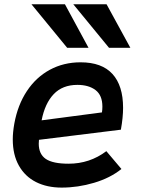

<svg xmlns="http://www.w3.org/2000/svg" viewBox="-20 -842 640 872"><path d="M123 -822.5H275L382 -625H285ZM313 -822.5H464L572 -625H475ZM38 -209Q38 -241 45 -280.5Q60.5 -365.5 102 -428.2Q143.5 -491 206.2 -525Q269 -559 346 -559Q442.5 -559 490.8 -506Q539 -453 539 -352.5Q539 -308.5 529 -253L157 -207Q156 -195 156 -189.5Q156 -142 188 -120.2Q220 -98.5 291.5 -98.5Q387.5 -98.5 463 -155.5L531.5 -74.5Q480.5 -33.5 407.2 -11.8Q334 10 260 10Q193.5 10 143.5 -15.2Q93.5 -40.5 65.8 -89.8Q38 -139 38 -209ZM445 -358Q445 -409 414 -432.8Q383 -456.5 331.5 -456.5Q264 -456.5 224 -414.5Q184 -372.5 169 -295.5L443 -331.5Q445 -344 445 -358Z"/></svg>

Font: JuliaMono
Style: Bold Italic
Weight: 700
Italic angle: -9°
Monospace: yes
Designer: cormullion
Foundry: corm
Version: Version 0.057; ttfautohint (v1.8.4)